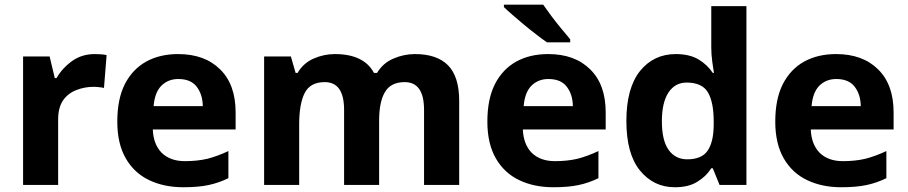

<svg xmlns="http://www.w3.org/2000/svg" viewBox="-20 -786 3861 816"><path d="M382.8 -556.2Q388.7 -556.2 409.2 -555.2Q420.9 -554.7 433.1 -551.8L421.9 -412.1Q416.5 -414.1 401.4 -415.5Q388.2 -417 377.9 -417Q339.4 -417 304.7 -403.3Q270 -390.1 248.5 -360.4Q227.1 -329.1 227.1 -277.8V0H78.1V-545.9H190.9L212.9 -454.1H220.2Q244.6 -496.6 286.1 -526.4Q327.6 -556.2 382.8 -556.2Z M736.8 -556.2Q850.1 -556.2 915.5 -491.2Q981.4 -426.8 981.4 -308.1V-235.8H629.4Q631.8 -172.9 667 -136.7Q703.6 -101.1 765.6 -101.1Q818.8 -101.1 861.8 -111.3Q905.3 -122.6 950.7 -144V-28.8Q910.2 -8.8 866.2 0.5Q822.8 9.8 758.8 9.8Q677.2 9.8 613.8 -20.5Q550.3 -50.8 514.6 -112.8Q478.5 -175.3 478.5 -269Q478.5 -365.2 510.7 -428.7Q543.5 -492.2 601.6 -524.4Q659.7 -556.2 736.8 -556.2ZM737.8 -450.2Q694.8 -450.2 666 -421.9Q637.7 -393.6 632.8 -335H841.8Q841.3 -384.3 815.9 -417.5Q791 -450.2 737.8 -450.2Z M1743.7 -556.2Q1836.4 -556.2 1883.8 -508.8Q1931.6 -460.9 1931.6 -356V0H1782.2V-318.8Q1782.2 -437 1700.2 -437Q1641.1 -437 1616.2 -395Q1591.3 -353.5 1591.3 -273.9V0H1442.4V-318.8Q1442.4 -437 1360.4 -437Q1298.3 -437 1274.9 -390.6Q1251.5 -344.7 1251.5 -256.8V0H1102.5V-545.9H1216.3L1236.3 -476.1H1244.6Q1269.5 -518.1 1313 -537.1Q1356.4 -556.2 1403.3 -556.2Q1464.4 -556.2 1505.4 -536.6Q1547.9 -516.6 1569.3 -476.1H1582.5Q1607.9 -518.6 1652.3 -537.1Q1696.3 -556.2 1743.7 -556.2Z M2309.6 -556.2Q2422.9 -556.2 2488.3 -491.2Q2554.2 -426.8 2554.2 -308.1V-235.8H2202.1Q2204.6 -172.9 2239.7 -136.7Q2276.4 -101.1 2338.4 -101.1Q2391.6 -101.1 2434.6 -111.3Q2478 -122.6 2523.4 -144V-28.8Q2482.9 -8.8 2439 0.5Q2395.5 9.8 2331.5 9.8Q2250 9.8 2186.5 -20.5Q2123 -50.8 2087.4 -112.8Q2051.3 -175.3 2051.3 -269Q2051.3 -365.2 2083.5 -428.7Q2116.2 -492.2 2174.3 -524.4Q2232.4 -556.2 2309.6 -556.2ZM2310.5 -450.2Q2267.6 -450.2 2238.8 -421.9Q2210.4 -393.6 2205.6 -335H2414.6Q2414.1 -384.3 2388.7 -417.5Q2363.8 -450.2 2310.5 -450.2ZM2288.6 -766.1Q2309.1 -736.8 2324.2 -716.8Q2341.3 -693.8 2366.2 -663.6Q2372.1 -656.7 2384.8 -641.4Q2397.5 -626 2403.3 -619.1V-606H2304.7Q2279.3 -623.5 2260.3 -638.7Q2235.8 -657.2 2208 -680.2Q2182.6 -701.7 2158.7 -722.2Q2132.3 -745.1 2121.6 -755.9V-766.1Z M2848.1 9.8Q2757.8 9.8 2699.7 -61.5Q2642.1 -132.3 2642.1 -272Q2642.1 -411.6 2700.2 -484.4Q2758.3 -556.2 2852.1 -556.2Q2910.6 -556.2 2949.2 -533.2Q2987.3 -509.8 3009.3 -476.1H3014.2Q3010.7 -495.6 3007.3 -522.5Q3002.9 -553.2 3002.9 -585V-759.8H3152.3V0H3038.1L3009.3 -70.8H3002.9Q2981 -36.1 2943.8 -13.7Q2907.2 9.8 2848.1 9.8ZM2900.4 -108.9Q2962.4 -108.9 2987.3 -145.5Q3012.7 -182.6 3013.2 -254.9V-271Q3013.2 -351.1 2988.8 -393.1Q2964.4 -435.1 2897.9 -435.1Q2849.1 -435.1 2820.8 -392.6Q2793 -350.1 2793 -270Q2793 -189.5 2821.3 -149.4Q2850.1 -108.9 2900.4 -108.9Z M3533.2 -556.2Q3646.5 -556.2 3711.9 -491.2Q3777.8 -426.8 3777.8 -308.1V-235.8H3425.8Q3428.2 -172.9 3463.4 -136.7Q3500 -101.1 3562 -101.1Q3615.2 -101.1 3658.2 -111.3Q3701.7 -122.6 3747.1 -144V-28.8Q3706.5 -8.8 3662.6 0.5Q3619.1 9.8 3555.2 9.8Q3473.6 9.8 3410.2 -20.5Q3346.7 -50.8 3311 -112.8Q3274.9 -175.3 3274.9 -269Q3274.9 -365.2 3307.1 -428.7Q3339.8 -492.2 3397.9 -524.4Q3456.1 -556.2 3533.2 -556.2ZM3534.2 -450.2Q3491.2 -450.2 3462.4 -421.9Q3434.1 -393.6 3429.2 -335H3638.2Q3637.7 -384.3 3612.3 -417.5Q3587.4 -450.2 3534.2 -450.2Z"/></svg>

Font: Droid Sans Thai
Style: Bold
Weight: 700
Designer: Steve Matteson
Foundry: Ascender Corporation
Version: Version 1.00